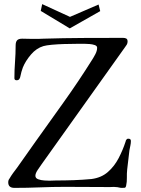

<svg xmlns="http://www.w3.org/2000/svg" viewBox="-20 -915 685 933"><path d="M616 -230Q616 -219 613.5 -207.5Q611 -196 609 -185Q606 -162 603.5 -138Q601 -114 598 -91Q596 -72 596.5 -51.5Q597 -31 593 -13Q591 -3 585.5 -2.5Q580 -2 572 -2Q565 -2 557.5 -4Q550 -6 542 -6Q535 -7 528 -6.5Q521 -6 514 -6Q459 -6 405 -6.5Q351 -7 296 -7Q235 -7 173.5 -4.5Q112 -2 50 -2Q20 -2 20 -29Q20 -40 26 -47Q34 -61 43.5 -74Q53 -87 63 -100L152 -226Q222 -324 292 -422Q362 -520 426 -622Q434 -634 443 -651Q452 -668 452 -683Q452 -692 440.5 -696Q429 -700 415.5 -701Q402 -702 395 -702Q378 -702 349.5 -702Q321 -702 290 -701Q259 -700 232 -697.5Q205 -695 191 -691Q157 -681 130.5 -650Q104 -619 91 -587Q83 -565 79 -544Q78 -537 74 -531Q70 -525 61 -525Q50 -525 50 -535Q50 -575 53 -614.5Q56 -654 56 -694Q56 -711 63 -719Q70 -727 88 -727Q101 -727 113 -726.5Q125 -726 138 -726Q151 -726 164.5 -726Q178 -726 191 -727Q288 -730 384.5 -730.5Q481 -731 578 -731Q588 -731 594 -727.5Q600 -724 600 -713Q600 -705 596 -698Q592 -691 587 -685L183 -118Q176 -108 164 -90.5Q152 -73 152 -61Q152 -49 165.5 -44Q179 -39 195.5 -38Q212 -37 220 -37Q228 -37 236.5 -37.5Q245 -38 252 -38Q295 -38 338 -39.5Q381 -41 424 -45Q472 -51 504 -79Q536 -107 556.5 -146.5Q577 -186 590 -226Q592 -232 592 -233Q595 -237 596.5 -239Q598 -241 604 -241Q616 -241 616 -230ZM467 -861 319 -777 178 -862 185 -895 320 -833 459 -893Z"/></svg>

Font: Kaisei Opti
Style: Regular
Weight: 400
Designer: Font-Kai, 金井和夫
Foundry: KAZUO KANAI
Version: Version 5.003